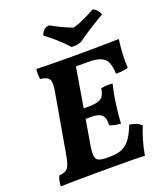

<svg xmlns="http://www.w3.org/2000/svg" viewBox="-160 -995 941 1103"><g transform="rotate(-20 311.0 -443.5)"><path d="M19.1 3Q19.6 -12.7 22.4 -27.9Q25.2 -43.1 32.3 -58.8Q60.3 -61.8 74.7 -70.8Q89.2 -79.8 97.2 -102.8Q105.2 -125.9 112.7 -171.2L173.4 -519.6Q180.4 -558.2 177.4 -578Q174.4 -597.7 159.9 -606Q145.5 -614.2 118 -617.7Q116 -632.4 115.5 -647.1Q115 -661.8 117.6 -679Q143.9 -678 174.9 -677.5Q205.9 -677 237.5 -676.5Q269.1 -676 297.6 -676Q326 -676 346.8 -676L260.5 -163.4Q253 -119.3 255.7 -97.2Q258.5 -75.2 275.7 -67.9Q292.9 -60.7 326.2 -60.7L295.7 0Q264.9 0 227.7 0Q190.5 0 152.7 0.5Q114.9 1 80.2 1.5Q45.5 2 19.1 3ZM533.4 3Q503.9 1 465.1 0.5Q426.2 0 382.9 0Q339.6 0 295.7 0L326.2 -60.7H342.6Q390 -60.7 420.1 -74.9Q450.1 -89.1 470.9 -119.2Q491.6 -149.2 509.5 -196Q532.4 -193 549.2 -186.2Q565.9 -179.3 581.7 -165.7Q567.8 -132.6 554.3 -88.4Q540.9 -44.1 533.4 3ZM467.3 -217.9Q448.1 -219.3 431.6 -222.4Q415.2 -225.4 400.4 -231.9Q401.9 -258.6 396 -276.3Q390 -294.1 372 -303.4Q353.9 -312.7 318.7 -312.7H253.8L264.5 -373.4H325.8Q378.9 -373.4 401.4 -387.8Q424 -402.2 430.4 -447.6Q447.6 -451.1 464.8 -451.9Q482.1 -452.7 500.8 -450.7Q494.3 -424.1 488.8 -396.4Q483.3 -368.7 478.3 -330.3Q473.8 -299 471.3 -271.2Q468.8 -243.4 467.3 -217.9ZM538.6 -496.5Q537.1 -535.3 528 -561.8Q519 -588.2 491.9 -601.8Q464.7 -615.3 407.5 -615.3H305.2L341.6 -676Q402.7 -676 451.2 -676.3Q499.6 -676.5 541.2 -677.3Q582.7 -678 621.7 -679Q616.1 -639.9 613.4 -593.1Q610.6 -546.3 613.6 -506.1Q580.5 -496 538.6 -496.5ZM350.3 -729.3Q322.6 -760.4 289.3 -790Q255.9 -819.6 221 -845.6Q227.2 -864.9 239.2 -876.3Q251.3 -887.7 272.2 -889.7Q301.1 -872.8 334.8 -856.9Q368.4 -841.1 400.5 -828.6Q438.4 -839.4 474.2 -856.7Q510.1 -874 537.6 -889.9Q552.4 -885.4 563.5 -872.6Q574.7 -859.9 580.2 -845.6Q538.6 -821.1 494 -792.9Q449.5 -764.8 413 -738Q384.1 -724.8 350.3 -729.3Z"/></g></svg>

Font: Vollkorn
Style: Italic
Weight: 400
Italic angle: -11°
Designer: Friedrich Althausen
Foundry: Friedrich Althausen
Version: Version 5.001